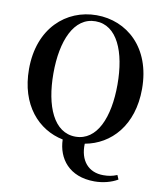

<svg xmlns="http://www.w3.org/2000/svg" viewBox="-103 -843 991 1154"><g transform="rotate(10 392.5 -266.0)"><path d="M393 -18C261 -18 197 -170 197 -370C197 -569 261 -722 393 -722C525 -722 588 -569 588 -370C588 -170 525 -18 393 -18ZM552 227C603 227 654 214 693 191L682 165C653 177 629 181 598 181C508 181 452 118 456 14C613 -14 738 -147 738 -370C738 -623 577 -759 393 -759C209 -759 48 -621 48 -370C48 -151 169 -19 321 12C324 127 397 227 552 227Z"/></g></svg>

Font: Noto Serif CJK TC
Style: Bold
Weight: 700
Designer: Ryoko NISHIZUKA 西塚涼子 (kana & ideographs); Frank Grießhammer (Latin, Greek & Cyrillic); Wenlong ZHANG 张文龙 (bopomofo); San
Foundry: Adobe
Version: Version 2.001;hotconv 1.1.0;makeotfexe 2.6.0